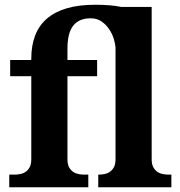

<svg xmlns="http://www.w3.org/2000/svg" viewBox="-20 -789 759 809"><path d="M396 -53.2Q406.7 -53.2 419.2 -55.4Q431.6 -57.6 442.1 -64.5Q452.6 -71.3 459.7 -84Q466.8 -96.7 466.8 -118.2V-588.9Q465.8 -604 459.5 -625Q453.1 -646 440.4 -665.3Q427.7 -684.6 408.4 -698.2Q389.2 -711.9 361.8 -711.9Q313.5 -711.9 288.8 -681.2Q264.2 -650.4 264.2 -584V-536.1H389.2V-467.8H264.2V-118.2Q264.2 -96.7 271.2 -84Q278.3 -71.3 288.8 -64.5Q299.3 -57.6 311.8 -55.4Q324.2 -53.2 335 -53.2H352.1V0H19V-53.2H41Q51.8 -53.2 64.2 -55.4Q76.7 -57.6 87.2 -64.5Q97.7 -71.3 104.7 -84Q111.8 -96.7 111.8 -118.2V-467.8H22.9V-536.1H111.8V-542Q111.8 -596.2 127.7 -638.4Q143.6 -680.7 176.8 -709.7Q210 -738.8 260.7 -753.9Q311.5 -769 381.8 -769Q412.6 -769 440.2 -766.8Q467.8 -764.6 491.2 -759.8H619.1V-118.2Q619.1 -96.7 626.2 -84Q633.3 -71.3 643.8 -64.5Q654.3 -57.6 666.7 -55.4Q679.2 -53.2 689.9 -53.2H702.1V0H394V-53.2Z"/></svg>

Font: Droid Serif
Style: Bold
Weight: 700
Designer: Monotype Design team
Foundry: Monotype Imaging Inc.
Version: Version 1.03